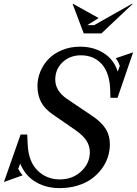

<svg xmlns="http://www.w3.org/2000/svg" viewBox="-46 -948 699 979"><path d="M257.8 11.2Q189 11.2 135.7 -20.3Q82.5 -51.8 57.1 -113.8L46.9 -86.9Q49.3 -81.5 56.6 -70.6Q64 -59.6 69.8 -54.2L-25.9 -20L59.1 -262.2H92.8L95.2 -210.9Q99.6 -123 146 -78.1Q192.4 -33.2 258.8 -33.2Q324.2 -33.2 368.2 -74.5Q412.1 -115.7 412.1 -171.9Q412.1 -203.6 394.8 -230.7Q377.4 -257.8 337.9 -285.2L224.1 -363.8Q182.6 -391.6 163.8 -427.2Q145 -462.9 145 -509.8Q145 -547.4 159.7 -583Q174.3 -618.7 201.4 -647Q228.5 -675.3 270.5 -692.6Q312.5 -710 362.8 -710Q431.2 -710 482.9 -677.2Q534.7 -644.5 554.2 -583L564.9 -611.8Q561.5 -623 554.4 -635.7Q547.4 -648.4 543.9 -650.9L632.8 -681.2L553.2 -449.2H517.1L516.1 -483.9Q514.2 -574.7 473.6 -620.4Q433.1 -666 366.2 -666Q311 -666 273.4 -630.9Q235.8 -595.7 235.8 -542Q235.8 -485.8 293.9 -444.8L425.8 -356Q471.2 -325.2 492.7 -291.3Q514.2 -257.3 514.2 -211.9Q514.2 -179.2 503.9 -147.2Q493.7 -115.2 472.4 -86.7Q451.2 -58.1 421.4 -36.4Q391.6 -14.6 349.4 -1.7Q307.1 11.2 257.8 11.2ZM626 -928.2H630.9L471.2 -777.8H380.9L324.2 -928.2H327.1L457 -856L398.9 -819.8H434.1Z"/></svg>

Font: Redaction
Style: Italic
Weight: 400
Designer: Jeremy Mickel / Forest Young
Foundry: MCKL
Version: Version 2.001;hotconv 1.0.113;makeotfexe 2.5.65598 DEVELOPME